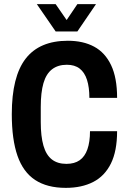

<svg xmlns="http://www.w3.org/2000/svg" viewBox="-20 -896 619 928"><path d="M298 12Q208 12 150 -26Q92 -64 64.5 -143Q37 -222 37 -344Q37 -526 104 -612.5Q171 -699 308 -699Q382 -699 435 -670.5Q488 -642 517 -581Q546 -520 546 -423H412Q412 -474 400.5 -510Q389 -546 365 -564.5Q341 -583 303 -583Q260 -583 231.5 -561Q203 -539 190 -494Q177 -449 177 -379V-306Q177 -237 190 -192Q203 -147 230.5 -125.5Q258 -104 301 -104Q340 -104 365 -121.5Q390 -139 402.5 -174.5Q415 -210 415 -262H546Q546 -166 516 -105.5Q486 -45 430.5 -16.5Q375 12 298 12ZM158 -876H249L325 -766L279 -765L354 -876H444L354 -744H249Z"/></svg>

Font: Archivo Condensed
Style: Bold
Weight: 700
Width: 3
Designer: Hector Gatti
Foundry: Omnibus-Type
Version: Version 2.001